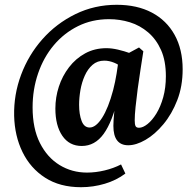

<svg xmlns="http://www.w3.org/2000/svg" viewBox="-20 -598 812 801"><path d="M318 183Q230 183 168.5 143.5Q107 104 74 36.5Q41 -31 39 -115Q37 -203 68 -286Q99 -369 157 -434.5Q215 -500 294.5 -539Q374 -578 467 -578Q552 -578 613.5 -545.5Q675 -513 708.5 -452.5Q742 -392 742 -309Q742 -238 719.5 -180Q697 -122 661.5 -79.5Q626 -37 587 -14.5Q548 8 515 8Q453 8 453 -73Q453 -94 456.5 -129Q460 -164 465 -194L473 -193Q449 -90 412.5 -39.5Q376 11 321 11Q269 11 240 -31.5Q211 -74 211 -145Q211 -192 225.5 -236.5Q240 -281 268 -317.5Q296 -354 335.5 -375.5Q375 -397 424 -397Q446 -397 472 -391Q498 -385 526 -375L493 -313Q477 -328 456 -336.5Q435 -345 415 -345Q386 -345 366 -327.5Q346 -310 333.5 -282Q321 -254 315.5 -222Q310 -190 310 -161Q310 -121 320.5 -93.5Q331 -66 354 -66Q380 -66 406 -106.5Q432 -147 452 -222Q461 -257 466.5 -291.5Q472 -326 475 -354L560 -400L578 -384Q573 -351 566.5 -310Q560 -269 554.5 -227.5Q549 -186 545.5 -151.5Q542 -117 542 -96Q542 -79 545.5 -72Q549 -65 560 -65Q576 -65 595.5 -80.5Q615 -96 632.5 -124.5Q650 -153 661 -192.5Q672 -232 672 -280Q672 -344 652 -389Q632 -434 598 -463Q564 -492 522 -505Q480 -518 435 -518Q364 -518 305.5 -489Q247 -460 204.5 -409.5Q162 -359 139 -292Q116 -225 116 -150Q116 -62 146.5 -1.5Q177 59 228.5 90.5Q280 122 343 122Q379 122 416.5 113Q454 104 485 88L503 126Q466 154 417.5 168.5Q369 183 318 183Z"/></svg>

Font: Rasa SemiBold
Style: Italic
Weight: 600
Italic angle: -7.10001°
Designer: Anna Giedrys (Yrsa+Rasa design), David Brezina (Yrsa art-direction, Rasa art-direction, design)
Foundry: Rosetta Type Foundry
Version: Version 2.004